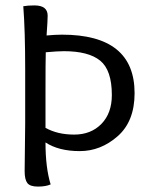

<svg xmlns="http://www.w3.org/2000/svg" viewBox="-20 -686 552 709"><path d="M148 -214Q192 -189 254 -189Q316 -189 354.5 -228.5Q393 -268 393 -335Q393 -427 350 -462Q307 -497 216 -497Q193 -497 149 -493Q148 -465 148 -338ZM71 -54 73 -231V-431Q73 -572 66 -663Q83 -666 107 -666Q156 -666 156 -628Q156 -611 152 -555Q184 -558 209 -558Q477 -558 477 -342Q477 -238 414.5 -183Q352 -128 274.5 -128Q197 -128 148 -160Q148 -67 167 -5Q149 3 120 3Q91 3 81 -10Q71 -23 71 -54Z"/></svg>

Font: Overlock Mod
Style: Regular
Weight: 400
Designer: Dario Muhafara
Foundry: Dario Manuel Muhafara
Version: Version 1.001